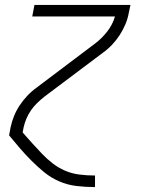

<svg xmlns="http://www.w3.org/2000/svg" viewBox="-20 -550 590 780"><path d="M365 210Q327 210 290 205.5Q253 201 220 186.5Q187 172 160 150Q133 128 108.5 103.5Q84 79 61.5 53Q39 27 17 0L23 -33Q28 -56 37 -78.5Q46 -101 60 -122Q74 -143 91.5 -161.5Q109 -180 130 -195L366 -373Q394 -394 416 -422.5Q438 -451 447 -483H111L120 -530H510L503 -497Q499 -474 489.5 -451.5Q480 -429 466.5 -408Q453 -387 435.5 -368.5Q418 -350 397 -335L160 -157Q145 -145 131 -131.5Q117 -118 106 -102Q95 -86 87.5 -68.5Q80 -51 76 -33L72 -12Q91 10 110.5 31.5Q130 53 150 74Q170 95 193 113Q216 131 243.5 143Q271 155 302 159Q333 163 365 163H366V210Z"/></svg>

Font: Lode Dark Term
Style: Italic
Weight: 400
Italic angle: -11°
Monospace: yes
Designer: Belleve Invis
Foundry: Belleve Invis
Version: Version 29.2.0